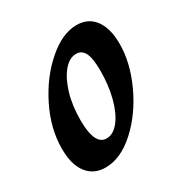

<svg xmlns="http://www.w3.org/2000/svg" viewBox="-122 -571 645 676"><g transform="rotate(-30 200.5 -233.0)"><path d="M17 -124Q17 -205 57.5 -287Q98 -369 159.5 -422.5Q221 -476 279 -476Q326 -476 352 -441Q378 -406 378 -343Q378 -266 339.5 -183Q301 -100 240.5 -45Q180 10 118 10Q71 10 44 -24.5Q17 -59 17 -124ZM272 -295Q272 -345 261 -367Q250 -389 227 -389Q200 -389 176.5 -361.5Q153 -334 138.5 -286Q124 -238 124 -179Q124 -77 172 -77Q200 -77 223 -106.5Q246 -136 259 -186Q272 -236 272 -295Z"/></g></svg>

Font: Charm
Style: Bold
Weight: 700
Designer: Katatrad Aksorn Co.,Ltd.
Foundry: Cadson Demak Co.,Ltd.
Version: Version 1.001